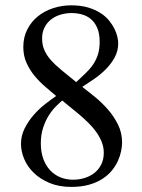

<svg xmlns="http://www.w3.org/2000/svg" viewBox="-20 -697 540 728"><path d="M442.9 -156.7Q442.9 -142.1 439.2 -123.8Q435.5 -105.5 427 -86.7Q418.5 -67.9 404.1 -50.3Q389.6 -32.7 368.2 -18.8Q346.7 -4.9 317.6 3.4Q288.6 11.7 250 11.7Q203.6 11.7 168 -3.2Q132.3 -18.1 108.2 -41.5Q84 -64.9 71.8 -94Q59.6 -123 59.6 -151.4Q59.6 -182.6 73.5 -210.2Q87.4 -237.8 107.7 -261Q127.9 -284.2 151.1 -302.2Q174.3 -320.3 192.9 -333Q173.3 -349.6 151.4 -368.4Q129.4 -387.2 111.1 -409.4Q92.8 -431.6 80.6 -458.5Q68.4 -485.4 68.4 -518.6Q68.4 -555.7 83.3 -585Q98.1 -614.3 123.3 -634.8Q148.4 -655.3 181.4 -666Q214.4 -676.8 250 -676.8Q286.1 -676.8 313.5 -668.7Q340.8 -660.6 360.6 -647.9Q380.4 -635.3 393.3 -619.4Q406.2 -603.5 414.1 -587.6Q421.9 -571.8 425 -557.4Q428.2 -543 428.2 -533.2Q428.2 -503.9 414.8 -479.2Q401.4 -454.6 380.9 -434.1Q360.4 -413.6 336.4 -397.2Q312.5 -380.9 292 -367.7Q313.5 -351.1 339.6 -329.8Q365.7 -308.6 388.7 -282.5Q411.6 -256.3 427.2 -225.1Q442.9 -193.8 442.9 -156.7ZM357.9 -539.1Q357.9 -570.3 348.6 -591.3Q339.4 -612.3 324.5 -624.8Q309.6 -637.2 290.5 -642.3Q271.5 -647.5 251.5 -647.5Q229 -647.5 208.5 -641.1Q188 -634.8 172.9 -622.6Q157.7 -610.4 148.7 -592.5Q139.6 -574.7 139.6 -551.8Q139.6 -526.9 148.2 -507.1Q156.7 -487.3 173.3 -468.8Q189.9 -450.2 214.1 -430.4Q238.3 -410.6 269 -385.7Q287.6 -403.3 304 -418.7Q320.3 -434.1 332.3 -451.4Q344.2 -468.8 351.1 -489.7Q357.9 -510.7 357.9 -539.1ZM373.5 -117.7Q373.5 -138.7 366 -158Q358.4 -177.2 345.9 -195.1Q333.5 -212.9 317.1 -229.2Q300.8 -245.6 283.2 -260.5Q265.6 -275.4 248.3 -289.3Q231 -303.2 215.8 -315.9Q205.6 -307.1 191.7 -293.2Q177.7 -279.3 165 -259.3Q152.3 -239.3 143.6 -212.9Q134.8 -186.5 134.8 -153.3Q134.8 -120.1 144.3 -94.5Q153.8 -68.8 170.2 -51.3Q186.5 -33.7 209 -24.7Q231.4 -15.6 256.8 -15.6Q280.8 -15.6 302 -22.5Q323.2 -29.3 339.1 -42.2Q355 -55.2 364.3 -74.2Q373.5 -93.3 373.5 -117.7Z"/></svg>

Font: Doulos SIL
Style: Regular
Weight: 400
Designer: Walt Agee, Victor Gaultney, Peter Martin, Debbi Hosken
Foundry: SIL International
Version: Version 4.110; 2011; Maintenance release